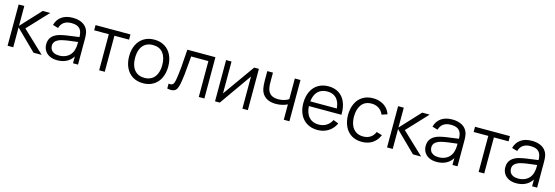

<svg xmlns="http://www.w3.org/2000/svg" viewBox="22 -1483 7016 2427"><g transform="rotate(15 3530.0 -270.0)"><path d="M69.7 0 70 -540H144V-280L385 -540H483L230 -270L516 0H409L144 -260V0Z M720.7 15Q661.7 15 619.9 -6.6Q578.2 -28.2 557.1 -64.5Q536 -100.8 536 -145Q536 -208.7 572.5 -247Q609 -285.3 673.3 -302Q715.7 -312.7 764.7 -319.9Q813.7 -327.2 898 -338.2Q911.3 -339.8 923.4 -341.2Q935.5 -342.7 945.7 -344.3L919.3 -328.7Q920.3 -382.8 906.5 -417.3Q892.7 -451.8 860.7 -468.8Q828.7 -485.7 775.3 -485.7Q718.5 -485.7 680.7 -460.2Q642.8 -434.7 628 -381.7L556.3 -402.7Q575.3 -475.7 631.7 -515.3Q688 -555 776.7 -555Q851.2 -555 902.8 -527.1Q954.3 -499.2 975.7 -447Q984.8 -425 988.2 -397.1Q991.7 -369.2 991.7 -335.3V0H926V-135.7L945 -127.3Q926.3 -81.3 894.3 -49.3Q862.3 -17.3 818.4 -1.2Q774.5 15 720.7 15ZM729 -48.7Q779.2 -48.7 817.8 -66.8Q856.5 -84.8 880.2 -117Q904 -149.2 911.3 -190.7Q916.2 -210.3 917.4 -232.8Q918.7 -255.2 918.7 -285.5V-294.7L946.7 -280L913 -275.7Q840.3 -267.3 791 -260.3Q741.7 -253.3 703 -243Q662.2 -231.3 635.9 -208.2Q609.7 -185.2 609.7 -145Q609.7 -119.8 621.9 -97.9Q634.2 -76 661 -62.3Q687.8 -48.7 729 -48.7Z M1268.2 0V-472H1076.5V-540H1533.2V-472H1341.5V0Z M1843.7 15Q1764.5 15 1706.8 -21.1Q1649.2 -57.2 1618.6 -121.9Q1588 -186.7 1588 -270.7Q1588 -355.2 1619.1 -419.6Q1650.2 -484 1708.1 -519.5Q1766 -555 1843.7 -555Q1923.2 -555 1980.9 -519.1Q2038.7 -483.2 2069.2 -418.8Q2099.7 -354.5 2099.7 -270.7Q2099.7 -185.7 2068.9 -121.1Q2038.2 -56.5 1980.2 -20.8Q1922.3 15 1843.7 15ZM1843.7 -55.3Q1902.2 -55.3 1942.1 -82.1Q1982 -108.8 2001.8 -157.4Q2021.7 -206 2021.7 -270.7Q2021.7 -370.5 1976.2 -427.6Q1930.7 -484.7 1843.7 -484.7Q1784.5 -484.7 1744.8 -457.8Q1705 -431 1685.5 -383Q1666 -335 1666 -270.7Q1666 -205 1686.2 -156.5Q1706.5 -108 1746.2 -81.7Q1786 -55.3 1843.7 -55.3Z M2159.5 -64.3Q2188.5 -59.2 2204.3 -66.8Q2220.2 -74.5 2227.6 -92.8Q2235 -111 2240.8 -144.7Q2252.5 -213.7 2261 -307Q2269.5 -400.3 2277.8 -540H2645.2V0H2571.8V-469.7H2346.2L2344.5 -445.8Q2326.8 -204 2306.8 -104.7Q2297.3 -56.8 2282.5 -31.7Q2267.7 -6.5 2238.8 1.8Q2209.8 10 2159.5 0Z M3214 -540V0H3142.7V-420.7L2846.7 0H2784.7V-540H2856V-123L3152.3 -540Z M3684.3 -201Q3655.2 -186.3 3615.6 -176.8Q3576 -167.3 3533 -167.3Q3451.2 -167.3 3399.8 -203.8Q3348.5 -240.2 3333.3 -309.3Q3324 -351 3324 -421V-540H3398V-421Q3398 -373 3403.7 -342.7Q3413.7 -287.3 3449.1 -259.7Q3484.5 -232 3548 -232Q3587.5 -232 3623.4 -242Q3659.3 -252 3684.3 -270V-540H3758V0H3684.3Z M4126.3 15Q4048.3 15 3989.9 -19.8Q3931.5 -54.7 3899.8 -118.7Q3868 -182.7 3868 -267.7Q3868 -355.3 3899.4 -420.2Q3930.8 -485.2 3988.5 -520.1Q4046.2 -555 4123.7 -555Q4203 -555 4259.8 -518.4Q4316.7 -481.8 4345.6 -412.9Q4374.5 -344 4371.8 -249.3H4297V-275.3Q4295.7 -345.5 4276 -392.6Q4256.3 -439.7 4218.5 -463.7Q4180.7 -487.7 4125.7 -487.7Q4068 -487.7 4027.7 -462.2Q3987.3 -436.8 3966.7 -388.2Q3946 -339.5 3946 -270Q3946 -202.2 3966.7 -154.1Q3987.3 -106 4027.3 -80.7Q4067.3 -55.3 4123.7 -55.3Q4181.2 -55.3 4224.6 -82Q4268 -108.7 4293 -159.3L4361.7 -133Q4340.3 -86.2 4305.2 -52.9Q4270 -19.7 4224.3 -2.3Q4178.7 15 4126.3 15ZM3920 -249.3V-311H4332.7V-249.3Z M4706.5 15Q4626.8 15 4569.9 -21Q4513 -57 4483.2 -121.4Q4453.5 -185.8 4452.5 -270Q4453.5 -355.7 4483.6 -419.9Q4513.7 -484.2 4570.8 -519.6Q4627.8 -555 4707.2 -555Q4761.2 -555 4807.1 -536.9Q4853 -518.8 4885.4 -485.1Q4917.8 -451.3 4932.8 -405.7L4860.8 -382.3Q4841.8 -430.5 4800.8 -457.6Q4759.8 -484.7 4706.5 -484.7Q4620.2 -484.7 4575.8 -426.7Q4531.5 -368.7 4530.5 -270Q4531.2 -204.5 4551.2 -156.3Q4571.2 -108.2 4610.5 -81.8Q4649.8 -55.3 4706.5 -55.3Q4761.2 -55.3 4799.9 -80.5Q4838.7 -105.7 4859.2 -154.3L4932.8 -132.7Q4902.8 -60.7 4844.8 -22.8Q4786.8 15 4706.5 15Z M5035.7 0 5036 -540H5110V-280L5351 -540H5449L5196 -270L5482 0H5375L5110 -260V0Z M5686.7 15Q5627.7 15 5585.9 -6.6Q5544.2 -28.2 5523.1 -64.5Q5502 -100.8 5502 -145Q5502 -208.7 5538.5 -247Q5575 -285.3 5639.3 -302Q5681.7 -312.7 5730.7 -319.9Q5779.7 -327.2 5864 -338.2Q5877.3 -339.8 5889.4 -341.2Q5901.5 -342.7 5911.7 -344.3L5885.3 -328.7Q5886.3 -382.8 5872.5 -417.3Q5858.7 -451.8 5826.7 -468.8Q5794.7 -485.7 5741.3 -485.7Q5684.5 -485.7 5646.7 -460.2Q5608.8 -434.7 5594 -381.7L5522.3 -402.7Q5541.3 -475.7 5597.7 -515.3Q5654 -555 5742.7 -555Q5817.2 -555 5868.8 -527.1Q5920.3 -499.2 5941.7 -447Q5950.8 -425 5954.2 -397.1Q5957.7 -369.2 5957.7 -335.3V0H5892V-135.7L5911 -127.3Q5892.3 -81.3 5860.3 -49.3Q5828.3 -17.3 5784.4 -1.2Q5740.5 15 5686.7 15ZM5695 -48.7Q5745.2 -48.7 5783.8 -66.8Q5822.5 -84.8 5846.2 -117Q5870 -149.2 5877.3 -190.7Q5882.2 -210.3 5883.4 -232.8Q5884.7 -255.2 5884.7 -285.5V-294.7L5912.7 -280L5879 -275.7Q5806.3 -267.3 5757 -260.3Q5707.7 -253.3 5669 -243Q5628.2 -231.3 5601.9 -208.2Q5575.7 -185.2 5575.7 -145Q5575.7 -119.8 5587.9 -97.9Q5600.2 -76 5627 -62.3Q5653.8 -48.7 5695 -48.7Z M6234.2 0V-472H6042.5V-540H6499.2V-472H6307.5V0Z M6728.7 15Q6669.7 15 6627.9 -6.6Q6586.2 -28.2 6565.1 -64.5Q6544 -100.8 6544 -145Q6544 -208.7 6580.5 -247Q6617 -285.3 6681.3 -302Q6723.7 -312.7 6772.7 -319.9Q6821.7 -327.2 6906 -338.2Q6919.3 -339.8 6931.4 -341.2Q6943.5 -342.7 6953.7 -344.3L6927.3 -328.7Q6928.3 -382.8 6914.5 -417.3Q6900.7 -451.8 6868.7 -468.8Q6836.7 -485.7 6783.3 -485.7Q6726.5 -485.7 6688.7 -460.2Q6650.8 -434.7 6636 -381.7L6564.3 -402.7Q6583.3 -475.7 6639.7 -515.3Q6696 -555 6784.7 -555Q6859.2 -555 6910.8 -527.1Q6962.3 -499.2 6983.7 -447Q6992.8 -425 6996.2 -397.1Q6999.7 -369.2 6999.7 -335.3V0H6934V-135.7L6953 -127.3Q6934.3 -81.3 6902.3 -49.3Q6870.3 -17.3 6826.4 -1.2Q6782.5 15 6728.7 15ZM6737 -48.7Q6787.2 -48.7 6825.8 -66.8Q6864.5 -84.8 6888.2 -117Q6912 -149.2 6919.3 -190.7Q6924.2 -210.3 6925.4 -232.8Q6926.7 -255.2 6926.7 -285.5V-294.7L6954.7 -280L6921 -275.7Q6848.3 -267.3 6799 -260.3Q6749.7 -253.3 6711 -243Q6670.2 -231.3 6643.9 -208.2Q6617.7 -185.2 6617.7 -145Q6617.7 -119.8 6629.9 -97.9Q6642.2 -76 6669 -62.3Q6695.8 -48.7 6737 -48.7Z"/></g></svg>

Font: Hauora
Style: Regular
Weight: 400
Designer: Wayne Shih
Foundry: WCYS
Version: Version 1.001